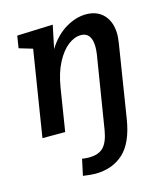

<svg xmlns="http://www.w3.org/2000/svg" viewBox="-116 -632 834 962"><g transform="rotate(-15 301.5 -151.0)"><path d="M546 -404Q546 -392 542 -362L482 16Q463 136 405.5 188.5Q348 241 259 241Q238 241 196 235L214 151Q221 152 230 153Q239 154 249 154Q300 154 325 128Q350 102 360 43L421 -335Q424 -356 424 -373Q424 -410 410 -429.5Q396 -449 368 -449Q335 -449 301.5 -423.5Q268 -398 241 -346.5Q214 -295 202 -220L167 0H49L120 -445L50 -466L60 -529L246 -536L221 -416Q260 -479 313.5 -511Q367 -543 420 -543Q478 -543 512 -506Q546 -469 546 -404Z"/></g></svg>

Font: Bitter Pro SemiBold
Style: Italic
Weight: 600
Italic angle: -9°
Designer: Sol Matas, and Bitter project Authors
Foundry: Sol Matas
Version: Version 1.010